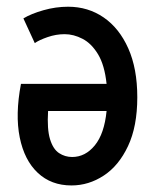

<svg xmlns="http://www.w3.org/2000/svg" viewBox="-20 -548 468 577"><path d="M184.6 -527.8Q244.6 -527.8 291.5 -495.6Q338.4 -463.4 365.5 -402.6Q392.6 -341.8 392.6 -255.9Q392.6 -168 364.7 -108.9Q336.9 -49.8 291.7 -20.3Q246.6 9.3 194.8 9.3Q133.8 9.3 93.5 -28.6Q53.2 -66.4 39.3 -135Q25.4 -203.6 43 -295.9H300.3Q294.4 -352.1 274.7 -384.8Q254.9 -417.5 228 -431.4Q201.2 -445.3 174.3 -445.3Q148.4 -445.3 123 -436.5Q97.7 -427.7 84.5 -418.5L50.3 -492.7Q73.7 -506.8 110.6 -517.3Q147.5 -527.8 184.6 -527.8ZM196.8 -76.2Q236.3 -76.2 264.9 -111.1Q293.5 -146 300.3 -214.4H124.5Q121.1 -159.7 130.4 -129.6Q139.6 -99.6 157.5 -87.9Q175.3 -76.2 196.8 -76.2Z"/></svg>

Font: Voltaire
Style: Regular
Weight: 400
Designer: Yvonne Schüttler, Eben Sorkin, Emma Marichal
Foundry: Sorkin Type Co.
Version: Version 1.010; ttfautohint (v1.8.4.7-5d5b)